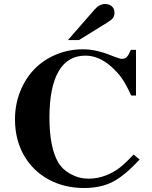

<svg xmlns="http://www.w3.org/2000/svg" viewBox="-20 -924 762 963"><path d="M649.9 -148.9 680.2 -124Q605.5 -43 545.4 -12Q485.4 19 401.9 19Q301.3 19 222.2 -24.7Q143.1 -68.4 99.1 -146.7Q55.2 -225.1 55.2 -325.2Q55.2 -399.9 81.3 -465.3Q107.4 -530.8 152.3 -577.1Q197.3 -623.5 260.7 -650.1Q324.2 -676.8 396 -676.8Q465.3 -676.8 546.9 -642.1Q580.1 -628.9 591.8 -628.9Q606.9 -628.9 616 -638.2Q625 -647.5 636.2 -673.8H662.1V-444.8H638.2Q612.8 -500 591.6 -530.5Q570.3 -561 538.1 -589.8Q475.6 -645 408.2 -645Q319.3 -645 273.7 -565.9Q228 -486.8 228 -334Q228 -188.5 270 -112.8Q291.5 -74.7 334 -51.3Q376.5 -27.8 424.8 -27.8Q469.2 -27.8 513.2 -44.9Q550.3 -60.1 578.9 -81.8Q607.4 -103.5 649.9 -148.9ZM320.8 -723.1 455.1 -877Q479 -903.8 506.8 -903.8Q527.8 -903.8 541 -892.1Q554.2 -880.4 554.2 -860.8Q554.2 -844.2 546.6 -834Q539.1 -823.7 515.1 -809.1L376 -723.1Z"/></svg>

Font: Accordance
Style: Bold
Weight: 700
Version: Version 1.2 (build January 31, 2020) Miklal Software Solutio